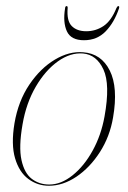

<svg xmlns="http://www.w3.org/2000/svg" viewBox="-20 -602 420 630"><path d="M253 -430.5Q312.5 -426 340.2 -370.5Q368 -315 351 -216.5Q340.5 -154 307.8 -103Q275 -52 230.8 -22.2Q186.5 7.5 140.5 7.5Q103 7.5 73 -14.8Q43 -37 29.5 -82.5Q16 -128 27.5 -197.5Q40 -270.5 76.2 -324.2Q112.5 -378 159.8 -406.2Q207 -434.5 253 -430.5ZM141.5 3.5Q180.5 3.5 218.2 -26.8Q256 -57 284 -107.8Q312 -158.5 323 -220Q342 -325 319.5 -373.8Q297 -422.5 252.5 -426.5Q211.5 -430 170.2 -400.8Q129 -371.5 97.5 -317.8Q66 -264 54 -194Q41 -120 50.5 -76.8Q60 -33.5 84.5 -15Q109 3.5 141.5 3.5ZM263 -499.5Q294 -499.5 319.5 -516.5Q345 -533.5 362 -575.5Q365 -582 368.5 -582Q372.5 -582 370.5 -574.5Q355 -528.5 326.8 -499.2Q298.5 -470 255.5 -470Q213 -470 199.5 -499.2Q186 -528.5 193.5 -574.5Q194 -582 198.5 -582Q202.5 -582 202 -575.5Q198.5 -533.5 215.5 -516.5Q232.5 -499.5 263 -499.5Z"/></svg>

Font: Fraunces 144pt S000 Thin
Style: Italic
Weight: 100
Italic angle: -16°
Version: Version 1.000; ttfautohint (v1.8.3)